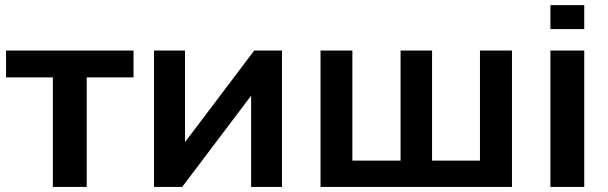

<svg xmlns="http://www.w3.org/2000/svg" viewBox="-20 -739 2405 759"><path d="M322.8 0V-433.1H507.8V-539.1H3.9V-433.1H189V0Z M700.2 0 972.7 -360.8V0H1094.7V-539.1H984.9L711.4 -177.2V-539.1H588.9V0Z M2003.9 0V-539.1H1877.4V-104H1688V-539.1H1563.5V-104H1373V-539.1H1247.1V0Z M2289.6 -624V-718.8H2155.8V-624ZM2289.6 0V-539.1H2155.8V0Z"/></svg>

Font: Winston SemiBold
Style: Regular
Weight: 600
Designer: Vernon Adams, Kim Jin-seong, David Berlow, Cristiano Sobral
Foundry: The Winston Project Authors
Version: Version 3.004